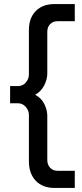

<svg xmlns="http://www.w3.org/2000/svg" viewBox="-20 -750 408 950"><path d="M251 180Q191 180 157 144.5Q123 109 123 47V-182Q123 -203 107.5 -221Q92 -239 69 -239H30V-324H69Q92 -324 107.5 -341.5Q123 -359 123 -382V-601Q123 -661 157 -695.5Q191 -730 251 -730H350V-645H264Q242 -645 228 -630.5Q214 -616 214 -593V-386Q214 -358 199 -328Q184 -298 154 -281Q185 -265 199.5 -235Q214 -205 214 -177V41Q214 65 228 80Q242 95 264 95H350V180Z"/></svg>

Font: MuseoModerno
Style: Regular
Weight: 400
Designer: Pablo Cosgaya, Héctor Gatti, Marcela Romero, and the Authors of The MuseoModerno Project.
Foundry: Omnibus-Type Team
Version: Version 1.001